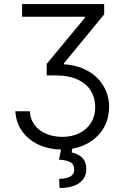

<svg xmlns="http://www.w3.org/2000/svg" viewBox="-20 -727 616 946"><path d="M287.1 -52.7Q334.5 -52.7 371.1 -70.8Q407.7 -88.9 428.5 -122.1Q449.2 -155.3 449.2 -199.2Q449.2 -243.7 428 -279.1Q406.7 -314.5 362.5 -335Q318.4 -355.5 252 -355.5H210V-412.1L398.4 -639.6V-644.5H88.9V-707H493.2V-656.2L294.9 -415V-410.2Q358.9 -406.7 409.7 -379.2Q460.4 -351.6 489 -304.7Q517.6 -257.8 517.6 -199.2Q517.6 -147.5 495.1 -104.5Q472.7 -61.5 431.6 -32.7Q390.6 -3.9 336.4 5.4L333 24.4Q365.2 29.8 385.3 50.3Q405.3 70.8 405.3 106.4Q405.3 149.4 371.1 174.3Q336.9 199.2 273.4 199.2L271.5 154.3Q307.6 153.3 326.7 142.6Q345.7 131.8 345.7 108.4Q345.7 83.5 328.1 72.8Q310.5 62 270.5 59.6L280.8 9.8Q219.7 8.8 169.4 -14.6Q119.1 -38.1 88.9 -80.6Q58.6 -123 55.7 -178.7H127Q128.9 -140.1 150.1 -111.6Q171.4 -83 207.3 -67.9Q243.2 -52.7 287.1 -52.7Z"/></svg>

Font: Pretendard GOV Light
Style: Regular
Weight: 300
Designer: Base glyphs from Inter by Rasmus Andersson; Hangeul glyphs from Noto Sans CJK(Source Han Sans) by Jang Soo-young and Kan
Foundry: Kil Hyung-jin
Version: Version 1.309